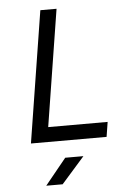

<svg xmlns="http://www.w3.org/2000/svg" viewBox="-63 -776 726 1062"><g transform="rotate(-5 300.0 -245.0)"><path d="M86 0H506L519 -82H189L292 -730H202ZM150 240H241L369 95H268Z"/></g></svg>

Font: JetBrains Mono
Style: Italic
Weight: 400
Italic angle: -9°
Monospace: yes
Designer: Philipp Nurullin, Konstantin Bulenkov
Foundry: JetBrains
Version: Version 2.305